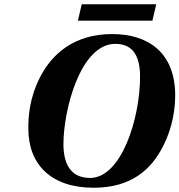

<svg xmlns="http://www.w3.org/2000/svg" viewBox="-20 -867 843 902"><path d="M346 -770H696L714 -847H364ZM113 -264C113 -95 219 15 420 15C600 15 691 -74 744 -176C795 -274 803 -366 803 -419C803 -621 675 -707 507 -707C326 -707 224 -611 170 -508C117 -406 113 -316 113 -264ZM278 -190C278 -349 357 -661 522 -661C611 -661 638 -594 638 -506C638 -312 551 -31 403 -31C319 -31 278 -88 278 -190Z"/></svg>

Font: Heuristica
Style: Bold Italic
Weight: 700
Italic angle: -13°
Version: Version 1.0.1